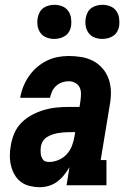

<svg xmlns="http://www.w3.org/2000/svg" viewBox="-20 -771 540 799"><path d="M146 8Q125 8 104 3Q83 -2 67 -14Q51 -26 41 -43.5Q31 -61 26 -81Q21 -101 21 -122.5Q21 -144 25 -166Q29 -191 39.5 -216Q50 -241 69.5 -260.5Q89 -280 113.5 -293Q138 -306 163.5 -313.5Q189 -321 215 -323.5Q241 -326 266 -326H311L315 -353Q317 -367 317 -381.5Q317 -396 311 -408Q305 -420 292.5 -426.5Q280 -433 266 -433Q253 -433 239 -428.5Q225 -424 214 -414Q203 -404 197 -391Q191 -378 188 -364H64Q68 -388 77 -410.5Q86 -433 100 -453.5Q114 -474 133 -490.5Q152 -507 174 -518Q196 -529 219.5 -533.5Q243 -538 266 -538Q293 -538 319.5 -533.5Q346 -529 368.5 -517Q391 -505 407.5 -485.5Q424 -466 432.5 -441.5Q441 -417 441.5 -390Q442 -363 437 -335L399 -105H423V0H257L269 -75Q259 -58 246.5 -42.5Q234 -27 218 -15Q202 -3 183 2.5Q164 8 146 8Q146 8 146 8Q146 8 146 8ZM185 -97Q204 -97 224 -105.5Q244 -114 258 -129.5Q272 -145 279.5 -164.5Q287 -184 290 -204L293 -221H266Q255 -221 243.5 -220Q232 -219 220.5 -217Q209 -215 197.5 -211Q186 -207 175.5 -200.5Q165 -194 158.5 -183.5Q152 -173 150 -161Q149 -154 149 -146.5Q149 -139 149.5 -132Q150 -125 152.5 -118.5Q155 -112 159 -106.5Q163 -101 170 -99Q177 -97 185 -97ZM406 -609Q389 -609 373.5 -615Q358 -621 348.5 -634Q339 -647 336.5 -663.5Q334 -680 337 -697Q339 -709 345 -720Q351 -731 361 -738Q371 -745 383 -748Q395 -751 406 -751Q423 -751 438.5 -745Q454 -739 463.5 -726Q473 -713 475.5 -696.5Q478 -680 476 -663Q474 -651 468 -640Q462 -629 451.5 -622Q441 -615 429.5 -612Q418 -609 406 -609ZM206 -609Q189 -609 173.5 -615Q158 -621 148.5 -634Q139 -647 136.5 -663.5Q134 -680 137 -697Q139 -709 145 -720Q151 -731 161 -738Q171 -745 183 -748Q195 -751 206 -751Q223 -751 238.5 -745Q254 -739 263.5 -726Q273 -713 275.5 -696.5Q278 -680 276 -663Q274 -651 268 -640Q262 -629 251.5 -622Q241 -615 229.5 -612Q218 -609 206 -609Z"/></svg>

Font: Iosevka Curly Slab XBdObl
Style: Regular
Weight: 800
Italic angle: -9°
Monospace: yes
Designer: Belleve Invis
Foundry: Belleve Invis
Version: Version 11.1.0; ttfautohint (v1.8.3)